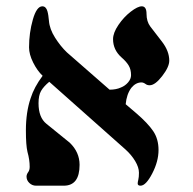

<svg xmlns="http://www.w3.org/2000/svg" viewBox="-20 -576 610 608"><path d="M62 -163Q62 -221 77 -265Q88 -300 115 -336Q98 -352 85 -378Q72 -404 72 -426Q72 -472 84 -514Q96 -556 114 -556Q120 -556 124 -552Q128 -548 130 -541Q132 -534 133 -527Q134 -520 135 -510Q137 -484 154.5 -456.5Q172 -429 192 -410L327 -292Q348 -292 363 -299Q376 -304 385.5 -315Q395 -326 395 -338Q395 -356 387.5 -368.5Q380 -381 365 -394Q338 -418 338 -452Q338 -472 355 -497Q372 -522 394 -539Q416 -556 429 -556Q444 -556 444 -532Q444 -508 456 -492L493 -444Q516 -414 516 -384Q516 -364 493.5 -335Q471 -306 454 -306Q446 -306 441 -310Q434 -315 428 -315Q410 -315 396 -298Q381 -278 378 -246L412 -217Q448 -186 465 -161Q482 -136 482 -101Q482 -65 462 -26.5Q442 12 425 12Q416 12 416 5Q416 1 418 -7Q420 -15 420 -29Q420 -46 408 -66Q396 -86 377 -103L136 -317Q118 -302 110 -288Q102 -274 102 -249Q102 -204 127 -184L201 -124Q232 -94 232 -54Q232 12 182 12H94Q82 12 73 3.5Q64 -5 64 -17Q64 -24 70 -32Q74 -38 74 -48Q74 -70 67 -95Q62 -116 62 -163Z"/></svg>

Font: Old Standard TT
Style: Bold
Weight: 700
Designer: Alexey Kryukov <alexios@thessalonica.org.ru>
Version: Version 2.2